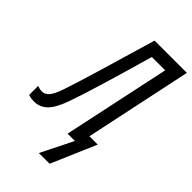

<svg xmlns="http://www.w3.org/2000/svg" viewBox="-325 -800 1077 1077"><g transform="rotate(45 213.0 -261.5)"><path d="M298 191 413 -76H347L482 -714H226Q165 -505 125 -371.5Q85 -238 59 -161Q40 -105 21.5 -85Q3 -65 -20 -65Q-37 -65 -56 -73V-1Q-36 6 -10 6Q35 6 67.5 -26Q100 -58 127 -134Q154 -210 193.5 -341Q233 -472 280 -638H386L250 0H308L213 191Z"/></g></svg>

Font: Noto Sans Display Condensed
Style: Italic
Weight: 400
Width: 3
Designer: Monotype Design team
Foundry: Monotype Imaging Inc.
Version: 1.000